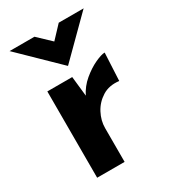

<svg xmlns="http://www.w3.org/2000/svg" viewBox="-168 -758 746 842"><g transform="rotate(-30 205.0 -336.5)"><path d="M198 -437 211 -317 208 -335Q227 -374 260 -401.5Q293 -429 325.5 -444Q358 -459 375 -459L368 -319Q319 -325 284 -303Q249 -281 230 -245Q211 -209 211 -171V0H72V-437ZM143 -673 221 -599 187 -589 266 -673H392L207 -489H206L17 -673Z"/></g></svg>

Font: Reem Kufi Fun
Style: Regular
Weight: 400
Designer: Khaled Hosny
Version: Version 1.005